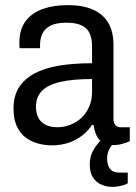

<svg xmlns="http://www.w3.org/2000/svg" viewBox="-20 -558 533 753"><path d="M183 12Q155 12 128 4.5Q101 -3 79.5 -19.5Q58 -36 45.5 -64Q33 -92 33 -132Q33 -181 54 -214.5Q75 -248 114.5 -269.5Q154 -291 211 -300.5Q268 -310 341 -310V-377Q341 -406 332 -426.5Q323 -447 301 -458Q279 -469 240 -469Q199 -469 176.5 -456.5Q154 -444 145.5 -424.5Q137 -405 137 -382V-369H57Q56 -374 56 -379Q56 -384 56 -391Q56 -442 80 -474.5Q104 -507 147 -522.5Q190 -538 246 -538Q303 -538 343 -521Q383 -504 404 -469.5Q425 -435 425 -382V-93Q425 -75 433 -67Q441 -59 453 -59H489V-4Q475 2 458.5 6.5Q442 11 422 11Q397 11 381.5 0.5Q366 -10 358 -28Q350 -46 347 -68H341Q325 -44 301.5 -26Q278 -8 248.5 2Q219 12 183 12ZM205 -59Q231 -59 255.5 -68.5Q280 -78 299 -95.5Q318 -113 329.5 -139Q341 -165 341 -198V-248Q266 -248 217.5 -237Q169 -226 145 -202Q121 -178 121 -140Q121 -113 131 -95Q141 -77 160 -68Q179 -59 205 -59ZM421 175Q399 175 378.5 166.5Q358 158 345 138.5Q332 119 332 87Q332 55 346 31Q360 7 379 -12H434V-7Q423 3 411.5 21.5Q400 40 400 65Q400 88 411 103.5Q422 119 449 119H481V161Q468 168 451 171.5Q434 175 421 175Z"/></svg>

Font: Archivo SemiCondensed
Style: Regular
Weight: 400
Width: 4
Designer: Hector Gatti
Foundry: Omnibus-Type
Version: Version 2.001